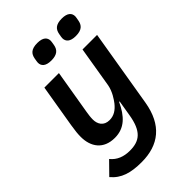

<svg xmlns="http://www.w3.org/2000/svg" viewBox="-275 -837 1150 1150"><g transform="rotate(-45 300.0 -261.5)"><path d="M214.1 212C359 212 454.2 138.1 481.5 -23.8L563.6 -516H440.3L397.4 -257.8C389.2 -210.2 360.1 -169.7 346.6 -152C321.4 -120.7 293.7 -101.9 256 -101.9C206.7 -101.9 187.1 -137.4 187.1 -175.8C187.1 -196 190 -215.2 193.2 -235.1L240.4 -516H117.2L71.7 -244C65 -202.8 62.5 -178.6 62.5 -153.4C62.5 -68.5 107.2 -4.3 203.5 -4.3C285.9 -4.3 334.5 -55.8 373.2 -138.8H377.5L361.2 -40.8C342 79.5 294 113.6 213.1 113.6C161.2 113.6 119.3 97.7 89.1 60.4L13.1 137.8C60 193.9 122.5 212 214.1 212ZM195 -648.8C195 -622.2 212.7 -600.9 261.7 -600.9C313.6 -600.9 332 -622.9 338.1 -655.2C340.6 -670.5 342.7 -680.8 342.7 -687.1C342.7 -714.1 324.9 -735.1 275.9 -735.1C223.7 -735.1 205.6 -713.4 199.6 -680.8C197.1 -665.8 195 -655.2 195 -648.8ZM402.3 -648.8C402.3 -622.2 420.1 -600.9 469.1 -600.9C521 -600.9 539.1 -622.9 545.1 -655.2C547.9 -670.5 550.1 -680.8 550.1 -687.1C550.1 -714.1 532.3 -735.1 483.3 -735.1C431.1 -735.1 413 -713.4 407 -680.8C404.1 -665.8 402.3 -655.2 402.3 -648.8Z"/></g></svg>

Font: Margiela Mono Italic SmBold It
Style: Regular
Weight: 600
Designer: Mike Abbink, Paul van der Laan, Pieter van Rosmalen
Foundry: Bold Monday
Version: Version 2.003 2021